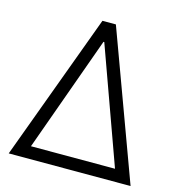

<svg xmlns="http://www.w3.org/2000/svg" viewBox="-108 -823 854 917"><g transform="rotate(15 319.0 -364.0)"><path d="M17.6 0 286.1 -727.5H352.5L620.1 0ZM111.3 -60.5H526.9L320.8 -631.8H316.9Z"/></g></svg>

Font: Inter 24pt Light
Style: Regular
Weight: 300
Designer: Rasmus Andersson
Foundry: rsms
Version: Version 4.001;git-66647c0bb